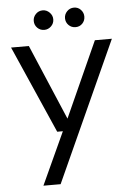

<svg xmlns="http://www.w3.org/2000/svg" viewBox="-59 -715 675 979"><g transform="rotate(-5 278.0 -225.5)"><path d="M123 220 246 -48H217L20 -496H111L275 -110L449 -496H536L211 220ZM357 -571Q336 -571 321.5 -585.5Q307 -600 307 -621Q307 -641 321.5 -656Q336 -671 357 -671Q378 -671 392 -656Q406 -641 406 -621Q406 -600 392 -585.5Q378 -571 357 -571ZM197 -571Q176 -571 161.5 -585.5Q147 -600 147 -621Q147 -641 161.5 -656Q176 -671 197 -671Q217 -671 232 -656Q247 -641 247 -621Q247 -600 232 -585.5Q217 -571 197 -571Z"/></g></svg>

Font: DeepMind Sans
Style: Regular
Weight: 400
Designer: Jonny Pinhorn / Modifications: Colophon Foundry
Foundry: Colophon Foundry
Version: Version 1.002; ttfautohint (v1.8.2)